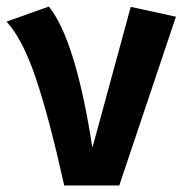

<svg xmlns="http://www.w3.org/2000/svg" viewBox="-34 -566 557 586"><path d="M-14 -500 115 -546Q197 -445 248 -115L365 -545L503 -515L330 0H162Q116 -207 75.5 -327Q35 -447 -14 -500Z"/></svg>

Font: FiraSans
Style: Regular
Weight: 600
Designer: Carrois Corporate & Edenspiekermann AG
Foundry: Carrois Corporate GbR & Edenspiekermann AG
Version: Version 3.106;PS 003.106;hotconv 1.0.70;makeotf.lib2.5.58329